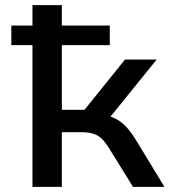

<svg xmlns="http://www.w3.org/2000/svg" viewBox="-20 -725 673 745"><path d="M106 0V-550H24V-626H106V-705H220V-626H406V-550H220V-299H308L465 -494H588L393 -253L379 -278Q409 -275 430.5 -263.5Q452 -252 470 -232.5Q488 -213 508 -181L618 0H496L405 -147Q391 -170 377 -184.5Q363 -199 344 -205.5Q325 -212 297 -212H220V0Z"/></svg>

Font: Nunito Sans 6pt SemiBold
Style: Regular
Weight: 600
Version: Version 3.101;gftools[0.9.27]